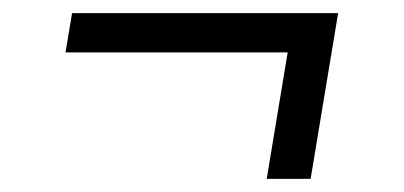

<svg xmlns="http://www.w3.org/2000/svg" viewBox="-20 -390 616 293"><path d="M454 -117 496 -370H90L80 -310H419L387 -117Z"/></svg>

Font: Iosevka Sparkle Light
Style: Italic
Weight: 300
Italic angle: -9°
Designer: Belleve Invis
Foundry: Belleve Invis
Version: Version 4.5.0; ttfautohint (v1.8.3)